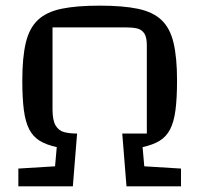

<svg xmlns="http://www.w3.org/2000/svg" viewBox="-20 -660 706 680"><path d="M166 -563V-273Q166 -234 177 -215.5Q188 -197 207.5 -192Q227 -187 253 -187L238 0H45V-63L175 -71L181 -139Q144 -147 120.5 -161.5Q97 -176 83.5 -202Q70 -228 64.5 -270Q59 -312 59 -375Q59 -457 71.5 -509Q84 -561 114.5 -589.5Q145 -618 198 -629Q251 -640 333 -640Q415 -640 468 -629Q521 -618 551.5 -589.5Q582 -561 594.5 -509Q607 -457 607 -375Q607 -312 601.5 -270Q596 -228 582.5 -202Q569 -176 545.5 -161.5Q522 -147 485 -139L491 -71L621 -63V0H428L413 -187H500V-500Q500 -529 490.5 -542.5Q481 -556 464.5 -559.5Q448 -563 426 -563Z"/></svg>

Font: Changa
Style: Regular
Weight: 400
Designer: Eduardo Rodriguez Tunni
Foundry: Eduardo Rodriguez Tunni
Version: Version 3.003